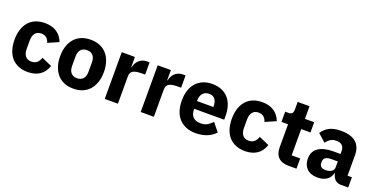

<svg xmlns="http://www.w3.org/2000/svg" viewBox="-24 -1341 3958 2027"><g transform="rotate(20 1955.0 -327.5)"><path d="M281 12Q222 12 176 -7.5Q130 -27 99 -62.5Q68 -98 52 -149Q36 -200 36 -263Q36 -326 52 -376.5Q68 -427 99 -463Q130 -499 176 -518Q222 -537 281 -537Q361 -537 414.5 -501Q468 -465 491 -400L371 -348Q364 -378 342 -399Q320 -420 281 -420Q236 -420 213 -390.5Q190 -361 190 -311V-213Q190 -163 213 -134Q236 -105 281 -105Q321 -105 344.5 -126.5Q368 -148 379 -183L494 -133Q468 -58 413.5 -23Q359 12 281 12Z M794 12Q736 12 690.5 -7Q645 -26 613.5 -62Q582 -98 565 -149Q548 -200 548 -263Q548 -326 565 -377Q582 -428 613.5 -463.5Q645 -499 690.5 -518Q736 -537 794 -537Q852 -537 897.5 -518Q943 -499 974.5 -463.5Q1006 -428 1023 -377Q1040 -326 1040 -263Q1040 -200 1023 -149Q1006 -98 974.5 -62Q943 -26 897.5 -7Q852 12 794 12ZM794 -105Q838 -105 862 -132Q886 -159 886 -209V-316Q886 -366 862 -393Q838 -420 794 -420Q750 -420 726 -393Q702 -366 702 -316V-209Q702 -159 726 -132Q750 -105 794 -105Z M1145 0V-525H1293V-411H1298Q1302 -433 1312 -453.5Q1322 -474 1338.5 -490Q1355 -506 1378 -515.5Q1401 -525 1432 -525H1458V-387H1421Q1356 -387 1324.5 -370Q1293 -353 1293 -307V0Z M1549 0V-525H1697V-411H1702Q1706 -433 1716 -453.5Q1726 -474 1742.5 -490Q1759 -506 1782 -515.5Q1805 -525 1836 -525H1862V-387H1825Q1760 -387 1728.5 -370Q1697 -353 1697 -307V0Z M2167 12Q2107 12 2060 -7.5Q2013 -27 1980.5 -62.5Q1948 -98 1931.5 -149Q1915 -200 1915 -263Q1915 -325 1931 -375.5Q1947 -426 1978.5 -462Q2010 -498 2056 -517.5Q2102 -537 2161 -537Q2226 -537 2272.5 -515Q2319 -493 2348.5 -456Q2378 -419 2391.5 -370.5Q2405 -322 2405 -269V-225H2068V-217Q2068 -165 2096 -134.5Q2124 -104 2184 -104Q2230 -104 2259 -122.5Q2288 -141 2313 -167L2387 -75Q2352 -34 2295.5 -11Q2239 12 2167 12ZM2164 -428Q2119 -428 2093.5 -398.5Q2068 -369 2068 -320V-312H2252V-321Q2252 -369 2230.5 -398.5Q2209 -428 2164 -428Z M2722 12Q2663 12 2617 -7.5Q2571 -27 2540 -62.5Q2509 -98 2493 -149Q2477 -200 2477 -263Q2477 -326 2493 -376.5Q2509 -427 2540 -463Q2571 -499 2617 -518Q2663 -537 2722 -537Q2802 -537 2855.5 -501Q2909 -465 2932 -400L2812 -348Q2805 -378 2783 -399Q2761 -420 2722 -420Q2677 -420 2654 -390.5Q2631 -361 2631 -311V-213Q2631 -163 2654 -134Q2677 -105 2722 -105Q2762 -105 2785.5 -126.5Q2809 -148 2820 -183L2935 -133Q2909 -58 2854.5 -23Q2800 12 2722 12Z M3211 0Q3134 0 3094.5 -39Q3055 -78 3055 -153V-410H2981V-525H3018Q3048 -525 3059 -539.5Q3070 -554 3070 -581V-667H3203V-525H3307V-410H3203V-115H3299V0Z M3798 0Q3758 0 3731.5 -25Q3705 -50 3698 -92H3692Q3680 -41 3639 -14.5Q3598 12 3538 12Q3459 12 3417 -30Q3375 -72 3375 -141Q3375 -224 3435.5 -264.5Q3496 -305 3600 -305H3683V-338Q3683 -376 3663 -398.5Q3643 -421 3596 -421Q3552 -421 3526 -402Q3500 -383 3483 -359L3395 -437Q3427 -484 3475.5 -510.5Q3524 -537 3607 -537Q3719 -537 3775 -488Q3831 -439 3831 -345V-115H3880V0ZM3593 -91Q3630 -91 3656.5 -107Q3683 -123 3683 -159V-221H3611Q3524 -221 3524 -162V-147Q3524 -118 3542 -104.5Q3560 -91 3593 -91Z"/></g></svg>

Font: IBM Plex Sans Hebrew
Style: Bold
Weight: 700
Designer: Mike Abbink, Paul van der Laan, Pieter van Rosmalen, Yanek Iontef
Foundry: Bold Monday
Version: Version 1.2